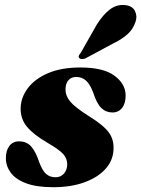

<svg xmlns="http://www.w3.org/2000/svg" viewBox="-20 -749 575 781"><path d="M206 -28Q227 -28 240 -42.8Q253 -57.5 253.5 -80Q253.5 -104.5 236.8 -122.8Q220 -141 173.5 -168Q116 -201.5 89.2 -234Q62.5 -266.5 64 -312Q66 -355 94.5 -392Q123 -429 176.5 -451.8Q230 -474.5 307 -474.5Q400 -474.5 445 -441.5Q490 -408.5 491 -362.5Q491.5 -329 476.8 -310.2Q462 -291.5 437.5 -291.5Q411 -291.5 392.2 -309.5Q373.5 -327.5 358.5 -374Q346 -407 329.5 -421.5Q313 -436 290 -436Q270.5 -436 258.5 -422.8Q246.5 -409.5 246.5 -385Q246 -360.5 264.5 -337.2Q283 -314 340 -277.5Q400.5 -240.5 422.8 -210Q445 -179.5 441.5 -136.5Q438.5 -93 407 -59.5Q375.5 -26 321.8 -6.8Q268 12.5 196.5 12.5Q127.5 12.5 84.8 -4Q42 -20.5 22.8 -47.8Q3.5 -75 4 -106.5Q4 -136.5 18 -155.2Q32 -174 57.5 -174Q88 -174 106.5 -153.5Q125 -133 139.5 -89.5Q152.5 -54.5 167.8 -41.2Q183 -28 206 -28ZM374 -649.5Q398.5 -688.5 426 -709.8Q453.5 -731 486 -728.5Q518.5 -726 529 -704.2Q539.5 -682.5 531 -659.5Q521 -629.5 497.8 -609Q474.5 -588.5 440 -572L326.5 -511Q319 -508.5 312.2 -508.8Q305.5 -509 302.5 -513Q298.5 -518 301.2 -523.5Q304 -529 309 -535Z"/></svg>

Font: Fraunces 72pt S000 Black
Style: Italic
Weight: 900
Italic angle: -16°
Version: Version 1.000; ttfautohint (v1.8.3)